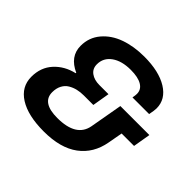

<svg xmlns="http://www.w3.org/2000/svg" viewBox="-167 -892 1099 1099"><g transform="rotate(45 382.0 -343.0)"><path d="M314.9 12.2Q186.5 12.2 114.7 -33.2Q43 -78.6 43 -159.2Q43 -235.4 89.4 -285.9Q135.7 -336.4 208 -353L209 -356.9Q117.2 -398.4 117.2 -483.9Q117.2 -551.3 158.9 -600.8Q200.7 -650.4 268.1 -674.3Q335.4 -698.2 418.9 -698.2Q538.1 -698.2 608.2 -654.8Q678.2 -611.3 678.2 -538.1Q678.2 -522 670.9 -484.9H536.1Q540 -505.9 540 -517.1Q540 -552.2 508.5 -571Q477.1 -589.8 418 -589.8Q345.2 -589.8 301.5 -558.6Q257.8 -527.3 257.8 -475.1Q257.8 -439.5 284.2 -420.2Q310.5 -400.9 352.1 -400.9H425.8L408.2 -295.9H331.1Q303.7 -295.9 280 -290.3Q256.3 -284.7 235.4 -272.2Q214.4 -259.8 202.1 -236.3Q189.9 -212.9 189.9 -181.2Q189.9 -97.2 314.9 -97.2Q467.3 -97.2 486.8 -202.1L522 -400.9H756.8L738.8 -294.9H638.2L622.1 -206.1Q603.5 -102.5 526.4 -45.2Q449.2 12.2 314.9 12.2Z"/></g></svg>

Font: Archivo
Style: Bold Italic
Weight: 700
Italic angle: -10°
Designer: Hector Gatti
Foundry: Omnibus-Type
Version: Version 2.001